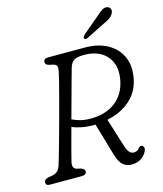

<svg xmlns="http://www.w3.org/2000/svg" viewBox="-130 -984 923 1089"><g transform="rotate(-15 332.0 -439.5)"><path d="M598 -45.5Q586.5 -19.5 562.8 -4.8Q539 10 506.5 10Q479 10 457.5 -7.5Q436 -25 421 -77L367 -262.5Q363 -262.5 358.5 -262Q322 -261.5 290 -267.5Q258 -273.5 231.5 -285Q213 -218 198.8 -164.2Q184.5 -110.5 180.5 -92.5Q176 -71.5 181.8 -61.5Q187.5 -51.5 198 -48.5L222.5 -43Q244.5 -35 244.5 -21Q244.5 0 216 0H28Q6 0 6 -18.5Q6 -37.5 33 -42.5L53 -46Q72 -49 84.5 -59.2Q97 -69.5 104.5 -92.5Q109 -106.5 120.2 -145.2Q131.5 -184 146.2 -237Q161 -290 176.8 -348.2Q192.5 -406.5 206.8 -460Q221 -513.5 231 -553.2Q241 -593 244 -608.5Q247.5 -628.5 244 -638.2Q240.5 -648 224.5 -652.5L199.5 -658Q179 -663.5 179 -679Q179 -700 207.5 -700H422Q499 -700 554.2 -669.5Q609.5 -639 634 -583.5Q658.5 -528 642.5 -453Q628 -382 574.5 -335Q521 -288 439.5 -271L489.5 -111Q500.5 -75.5 511.8 -64.2Q523 -53 537 -53Q557 -53 569.5 -69.5Q579 -83 592 -77Q598.5 -74 600.8 -64.8Q603 -55.5 598 -45.5ZM320 -608Q315 -591 303 -547Q291 -503 275 -444.8Q259 -386.5 242.5 -326.5Q262 -316.5 289 -309.2Q316 -302 348.5 -302Q439 -302 495 -345.2Q551 -388.5 566.5 -462.5Q580 -526 562 -570.2Q544 -614.5 503.5 -637.8Q463 -661 408 -661Q362 -661 344.8 -648Q327.5 -635 320 -608ZM533 -850Q555.5 -871 573 -882Q590.5 -893 606.5 -887.5Q619.5 -882.5 622.5 -870.2Q625.5 -858 617.5 -845Q610 -831.5 595.8 -822Q581.5 -812.5 561 -803.5L450 -748Q436 -742 431 -750.5Q428.5 -755.5 432 -761Q435.5 -766.5 440.5 -772Z"/></g></svg>

Font: Fraunces 9pt S100 Light
Style: Italic
Weight: 300
Italic angle: -16°
Version: Version 1.000; ttfautohint (v1.8.3)